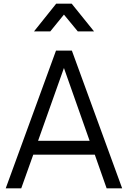

<svg xmlns="http://www.w3.org/2000/svg" viewBox="-20 -1019 692 1039"><path d="M252 -849 326 -940 401 -849H489L368 -999H284L164 -849ZM95 0 160 -182H493L557 0H641L369 -745H283L11 0ZM186 -257 326 -651 465 -257Z"/></svg>

Font: Plus Jakarta Sans
Style: Regular
Weight: 400
Designer: Gumpita Rahayu
Foundry: Tokotype
Version: Version 2.071;gftools[0.9.30]